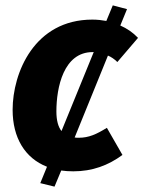

<svg xmlns="http://www.w3.org/2000/svg" viewBox="-20 -621 534 715"><path d="M273 -108C268 -108 263 -108 258 -109L382 -414C394 -409 406 -401 417 -390L494 -480C475 -500 453 -515 428 -526L453 -587L400 -601L376 -543C360 -546 342 -548 324 -548C108 -548 27 -350 27 -212C27 -108 73 -32 155 0L130 61L183 74L208 14C222 16 237 17 253 17C324 17 383 -5 436 -44L378 -145C339 -121 311 -108 273 -108ZM190 -206C190 -296 217 -427 325 -427H329L209 -133C197 -148 190 -172 190 -206Z"/></svg>

Font: Fira Sans
Style: Bold Italic
Weight: 700
Italic angle: -8°
Designer: bBox Type GmbH & Carrois Corporate GbR & Edenspiekermann AG
Foundry: bBox Type GmbH & Carrois Corporate GbR & Edenspiekermann AG
Version: Version 4.301;PS 004.301;hotconv 1.0.88;makeotf.lib2.5.64775